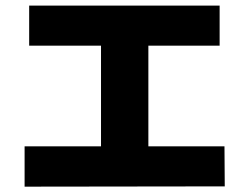

<svg xmlns="http://www.w3.org/2000/svg" viewBox="-20 -703 904 697"><path d="M69.3 -171.9H346.7V-537.1H85.9V-682.6H777.3V-537.1H518.6V-171.9H794.9L795.9 -26.4L69.3 -25.4Z"/></svg>

Font: Pretendard GOV Black
Style: Regular
Weight: 900
Designer: Base glyphs from Inter by Rasmus Andersson; Hangeul glyphs from Noto Sans CJK(Source Han Sans) by Jang Soo-young and Kan
Foundry: Kil Hyung-jin
Version: Version 1.309